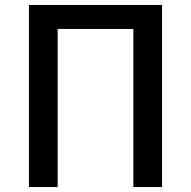

<svg xmlns="http://www.w3.org/2000/svg" viewBox="-20 -756 771 776"><path d="M635 -736V0H519V-639H213V0H97V-736Z"/></svg>

Font: Kinto Sans Med
Style: Regular
Weight: 500
Designer: Authors: Ryoko NISHIZUKA  (kana & ideographs); Paul D. Hunt (Latin, Greek & Cyrillic); Wenlong ZHANG  (bopomofo); Sandol
Foundry: Adobe Systems Incorporated, ookami Inc.
Version: Version 0.001